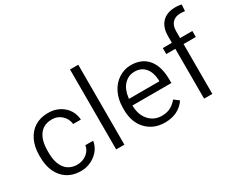

<svg xmlns="http://www.w3.org/2000/svg" viewBox="-106 -1140 1855 1530"><g transform="rotate(-30 821.5 -375.5)"><path d="M280.3 -56.6Q293 -56.6 304.9 -58.6Q316.9 -60.5 327.9 -64.5Q338.9 -68.4 349.4 -74.2Q359.9 -80.1 369.1 -87.4Q404.8 -116.2 411.1 -159.2H482.4Q478 -120.1 453.1 -84.5Q424.8 -44.9 378.9 -21Q355.5 -9.3 330.8 -3.4Q306.2 2.4 280.3 2.4Q175.8 2.4 114.3 -66.9Q52.2 -137.2 52.2 -259.3V-274.4Q52.2 -350.1 80.1 -408.7Q107.4 -466.8 158.4 -498.8Q209.5 -530.8 279.8 -530.8Q323.2 -530.8 358.6 -517.8Q394 -504.9 422.4 -479.5Q476.6 -430.7 482.4 -354H411.6Q405.8 -403.8 371.1 -436Q334 -471.2 279.8 -471.2Q265.6 -471.2 252.4 -469Q239.3 -466.8 227.3 -462.6Q215.3 -458.5 204.6 -452.1Q193.8 -445.8 184.6 -437.5Q175.3 -429.2 167.5 -418.9Q147.5 -392.6 137.7 -355.7Q127.9 -318.8 127.9 -271V-253.9Q127.9 -160.2 167 -108.9Q207 -56.6 280.3 -56.6Z M682.6 -7.3H606.9V-742.7H682.6Z M1053.7 2.4Q949.2 2.4 884.3 -65.9Q818.8 -134.3 818.8 -249.5V-266.1Q818.8 -304.7 826.2 -338.9Q833.5 -373 848.1 -403.3Q877.4 -463.4 929.7 -497.1Q981.4 -530.8 1042.5 -530.8Q1142.1 -530.8 1197.3 -465.3Q1252.4 -399.9 1252.4 -275.9V-245.6H901.9H894.5V-238.3Q896.5 -157.2 941.9 -106.9Q987.8 -56.6 1058.6 -56.6Q1108.4 -56.6 1143.6 -77.1Q1174.8 -95.7 1198.7 -125L1243.2 -90.8Q1178.7 2.4 1053.7 2.4ZM1042.5 -471.2Q1023.4 -471.2 1006.1 -466.6Q988.8 -461.9 973.6 -452.4Q958.5 -442.9 945.3 -429.2Q906.7 -387.7 897.5 -313.5L896.5 -305.2H904.8H1169.4H1176.8V-312.5V-319.3V-319.8Q1174.8 -355 1165 -382.8Q1155.3 -410.6 1137.7 -430.7Q1102.5 -471.2 1042.5 -471.2Z M1416 -7.3V-458.5V-465.8H1408.7H1332.5V-521H1408.7H1416V-528.3V-582.5Q1416 -624 1427 -655.3Q1438 -686.5 1459.5 -708.7Q1481 -731 1511.5 -741.9Q1542 -752.9 1582.5 -752.9Q1591.8 -752.9 1600.8 -752.2Q1609.9 -751.5 1618.9 -750Q1627.9 -748.5 1636.7 -746.6L1632.8 -687.5Q1612.8 -690.4 1590.8 -690.4Q1543.5 -690.4 1517.6 -662.6Q1491.7 -634.8 1491.7 -584V-528.3V-521H1499H1604.5V-465.8H1499H1491.7V-458.5V-7.3Z"/></g></svg>

Font: Vazir Light FD-UI
Style: Light-FD-UI
Weight: 300
Designer: Saber Rastikerdar
Foundry: Saber Rastikerdar
Version: Version 30.1.0